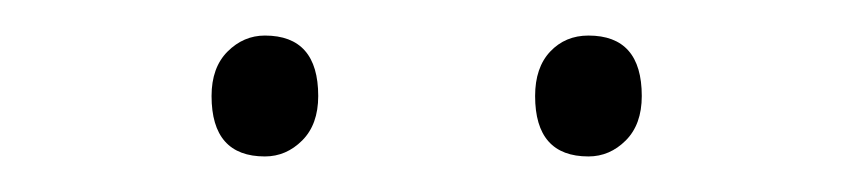

<svg xmlns="http://www.w3.org/2000/svg" viewBox="-20 -747 480 108"><path d="M311 -659Q281 -659 281 -693Q281 -709 289.5 -718Q298 -727 311 -727Q341 -727 341 -693Q341 -677 332 -668Q323 -659 311 -659ZM129 -659Q99 -659 99 -693Q99 -709 108 -718Q117 -727 129 -727Q159 -727 159 -693Q159 -677 150 -668Q141 -659 129 -659Z"/></svg>

Font: Bitter ExtraLight
Style: Regular
Weight: 200
Designer: Sol Matas, and Bitter project Authors
Foundry: Sol Matas
Version: Version 2.001